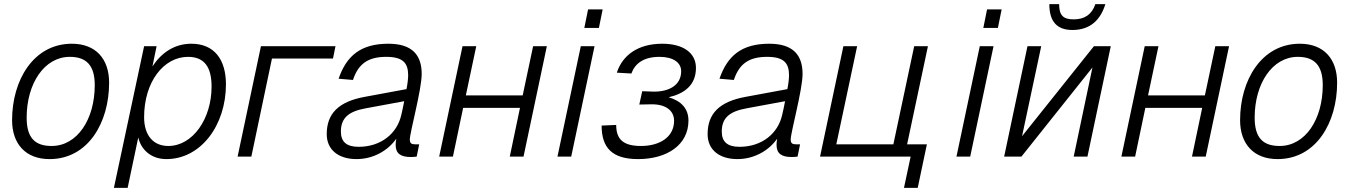

<svg xmlns="http://www.w3.org/2000/svg" viewBox="-20 -752 6480 922"><path d="M218 12C403 12 504 -163 504 -355C504 -468 441 -542 325 -542C141 -542 38 -367 38 -175C38 -62 102 12 218 12ZM228 -51C147 -51 108 -91 108 -187C108 -351 193 -479 315 -479C396 -479 435 -437 435 -343C435 -179 351 -51 228 -51Z M527 150H593L644 -92C657 -34 705 12 779 12C945 12 1065 -151 1065 -347C1065 -466 1009 -542 899 -542C819 -542 756 -500 712 -433L732 -530H672ZM788 -51C718 -51 672 -100 672 -189C672 -359 766 -479 883 -479C959 -479 996 -433 996 -336C996 -182 906 -51 788 -51Z M1121 0H1187L1286 -471H1579L1591 -530H1233Z M1880 -56C1880 -14 1905 2 1953 2C1963 2 1974 1 1981 0L1993 -59H1973C1956 -59 1948 -64 1948 -82C1948 -116 2005 -321 2005 -397C2005 -489 1958 -542 1845 -542C1712 -542 1644 -484 1606 -374L1675 -368C1701 -447 1749 -479 1835 -479C1914 -479 1940 -450 1940 -391C1940 -374 1937 -349 1932 -324L1732 -287C1605 -264 1549 -206 1549 -108C1549 -32 1606 12 1692 12C1774 12 1844 -30 1883 -86C1881 -76 1880 -65 1880 -56ZM1617 -120C1617 -185 1653 -217 1737 -232L1921 -266C1916 -240 1911 -216 1907 -200C1887 -111 1810 -47 1702 -47C1643 -47 1617 -72 1617 -120Z M2089 0H2155L2204 -234H2477L2428 0H2494L2606 -530H2540L2490 -294H2217L2267 -530H2201Z M2786 -618H2856L2874 -707H2804ZM2657 0H2723L2835 -530H2769Z M3044 12C3183 12 3286 -56 3286 -173C3286 -230 3252 -267 3191 -285C3265 -302 3322 -342 3322 -426C3322 -498 3261 -542 3160 -542C3046 -542 2970 -489 2942 -403L3012 -399C3029 -447 3071 -479 3147 -479C3212 -479 3251 -452 3251 -410C3251 -341 3190 -311 3118 -312L3064 -314L3050 -250L3105 -251C3175 -253 3217 -222 3217 -172C3217 -93 3147 -51 3058 -51C2974 -51 2939 -82 2939 -152L2869 -149C2869 -42 2920 12 3044 12Z M3709 -56C3709 -14 3734 2 3782 2C3792 2 3803 1 3810 0L3822 -59H3802C3785 -59 3777 -64 3777 -82C3777 -116 3834 -321 3834 -397C3834 -489 3787 -542 3674 -542C3541 -542 3473 -484 3435 -374L3504 -368C3530 -447 3578 -479 3664 -479C3743 -479 3769 -450 3769 -391C3769 -374 3766 -349 3761 -324L3561 -287C3434 -264 3378 -206 3378 -108C3378 -32 3435 12 3521 12C3603 12 3673 -30 3712 -86C3710 -76 3709 -65 3709 -56ZM3446 -120C3446 -185 3482 -217 3566 -232L3750 -266C3745 -240 3740 -216 3736 -200C3716 -111 3639 -47 3531 -47C3472 -47 3446 -72 3446 -120Z M4321 150H4387L4431 -59H4336L4436 -530H4370L4270 -59H3996L4096 -530H4030L3918 0H4353Z M4702 -618H4772L4790 -707H4720ZM4573 0H4639L4751 -530H4685Z M5130 -608C5216 -608 5265 -657 5288 -732H5240C5223 -682 5188 -659 5136 -659C5088 -659 5066 -676 5066 -732H5019C5019 -647 5057 -608 5130 -608ZM4802 0H4885L5226 -428L5136 0H5202L5314 -530H5233L4888 -98L4980 -530H4914Z M5365 0H5431L5480 -234H5753L5704 0H5770L5882 -530H5816L5766 -294H5493L5543 -530H5477Z M6115 12C6300 12 6401 -163 6401 -355C6401 -468 6338 -542 6222 -542C6038 -542 5935 -367 5935 -175C5935 -62 5999 12 6115 12ZM6125 -51C6044 -51 6005 -91 6005 -187C6005 -351 6090 -479 6212 -479C6293 -479 6332 -437 6332 -343C6332 -179 6248 -51 6125 -51Z"/></svg>

Font: Geist Light
Style: Italic
Weight: 300
Italic angle: -12°
Designer: Basement.studio, Andrés Briganti, Mateo Zaragoza
Foundry: Basement.studio, Vercel, Andrés Briganti, Guido Ferreyra, Mateo Zaragoza
Version: Version 1.500